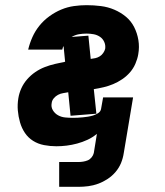

<svg xmlns="http://www.w3.org/2000/svg" viewBox="-20 -558 640 743"><path d="M209 165V69H283Q292 69 301.5 67.5Q311 66 319.5 62.5Q328 59 334.5 51Q341 43 343 34L355 -40Q338 -26 318.5 -17Q299 -8 278.5 -2.5Q258 3 238 5.5Q218 8 198 8Q174 8 150.5 3.5Q127 -1 108 -13Q89 -25 76.5 -43.5Q64 -62 57.5 -84.5Q51 -107 49 -130.5Q47 -154 51 -178Q54 -197 62.5 -216Q71 -235 85 -251Q99 -267 116.5 -279Q134 -291 153.5 -298.5Q173 -306 192.5 -310.5Q212 -315 232 -319L226 -380Q224 -377 223 -373.5Q222 -370 221 -366H89Q95 -391 105.5 -414.5Q116 -438 132.5 -458.5Q149 -479 171 -495Q193 -511 217 -521Q241 -531 266 -534.5Q291 -538 315 -538Q343 -538 370.5 -534.5Q398 -531 422.5 -520.5Q447 -510 467 -493.5Q487 -477 499 -453.5Q511 -430 515.5 -403Q520 -376 515 -348Q512 -330 504 -311.5Q496 -293 483 -278Q470 -263 453 -251.5Q436 -240 418 -232.5Q400 -225 381 -220.5Q362 -216 343 -213L353 -118L253 -110L244 -201Q234 -199 224 -197.5Q214 -196 204.5 -191Q195 -186 188 -177.5Q181 -169 180 -159Q177 -144 184.5 -131.5Q192 -119 204.5 -112Q217 -105 232 -103.5Q247 -102 262 -102Q271 -102 281 -102.5Q291 -103 301 -104Q311 -105 320.5 -106.5Q330 -108 340 -111Q350 -114 359.5 -120Q369 -126 371 -136L379 -181H495L459 34Q456 54 448.5 72.5Q441 91 427.5 107Q414 123 396.5 134.5Q379 146 360 153Q341 160 321.5 162.5Q302 165 283 165ZM331 -330Q340 -331 349 -333Q358 -335 366 -340Q374 -345 379.5 -353Q385 -361 387 -369Q389 -383 383.5 -395.5Q378 -408 367 -415.5Q356 -423 342.5 -425.5Q329 -428 315 -428Q300 -428 285.5 -425.5Q271 -423 257 -415L322 -420Z"/></svg>

Font: Iosevka Curly XBdEx
Style: Italic
Weight: 800
Width: 7
Italic angle: -9°
Monospace: yes
Designer: Belleve Invis
Foundry: Belleve Invis
Version: Version 11.1.0; ttfautohint (v1.8.3)